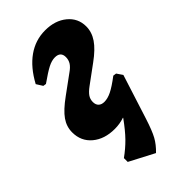

<svg xmlns="http://www.w3.org/2000/svg" viewBox="-215 -530 782 782"><g transform="rotate(-45 176.5 -138.5)"><path d="M299 -146 316 -121 255 70Q238 123 224 148.5Q210 174 185 198L78 142V120Q110 97 135.5 71Q161 45 192 2L191 1Q165 10 136 10Q77 10 40 -21Q3 -52 3 -103Q3 -136 22.5 -164Q42 -192 89 -226L167 -283Q186 -296 194 -309Q202 -322 202 -338Q202 -369 169 -369Q151 -369 129.5 -358Q108 -347 67 -318L54 -320L37 -347Q71 -410 117 -442.5Q163 -475 219 -475Q276 -475 312.5 -445Q349 -415 349 -368Q349 -335 329 -305.5Q309 -276 265 -244L186 -186Q167 -172 158.5 -159.5Q150 -147 150 -131Q150 -115 159 -106.5Q168 -98 184 -98Q203 -98 225.5 -109Q248 -120 285 -148Z"/></g></svg>

Font: Alegreya ExtraBold
Style: Italic
Weight: 800
Italic angle: -7°
Designer: Juan Pablo del Peral
Foundry: Huerta Tipografica
Version: Version 2.007; ttfautohint (v1.6)